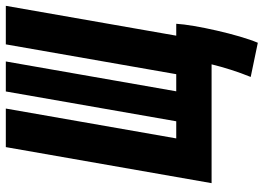

<svg xmlns="http://www.w3.org/2000/svg" viewBox="-141 -592 889 647"><g transform="rotate(-90 303.5 -268.5)"><path d="M356 0H410.2C400.4 40 385.7 87.9 367.7 131.8L482.9 155.8C510.3 91.8 543.5 -57.1 546.9 -119.1H506.8L607.4 -693.4H477.5L377 -119.1H319.3L419.9 -693.4H318.8L218.3 -119.1H160.6L261.2 -693.4H131.3L9.8 0Z"/></g></svg>

Font: Cascadia Code
Style: Bold Italic
Weight: 700
Italic angle: -10°
Monospace: yes
Designer: Aaron Bell
Foundry: Saja Typeworks
Version: Version 2404.023